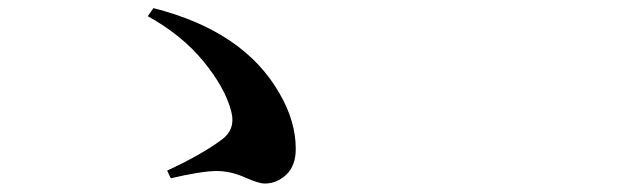

<svg xmlns="http://www.w3.org/2000/svg" viewBox="-20 -589 1540 465"><path d="M393.6 -157.2 384.8 -175.8Q466.8 -213.9 514.6 -249Q551.8 -274.4 540 -319.3Q525.4 -376 473.1 -439.9Q420.9 -503.9 337.9 -549.8L351.6 -569.3Q571.3 -513.7 657.2 -362.3Q696.3 -294.9 696.3 -228.5Q696.3 -187.5 673.3 -166Q650.4 -144.5 621.1 -144.5Q606.4 -144.5 572.3 -159.7Q538.1 -174.8 504.9 -174.8Q468.8 -174.8 393.6 -157.2Z"/></svg>

Font: Bpmf Zihi Serif Bold
Style: Bold
Weight: 700
Foundry: But Ko
Version: Version 1.320